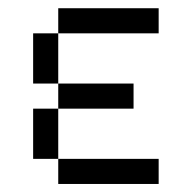

<svg xmlns="http://www.w3.org/2000/svg" viewBox="-20 -458 478 478"><path d="M125 -375V-437.5H375V-375ZM125 -375V-250H62.5V-375ZM125 -187.5V-250H312.5V-187.5ZM62.5 -187.5H125V-62.5H62.5ZM125 0V-62.5H375V0Z"/></svg>

Font: Sudo Light
Style: Regular
Weight: 300
Monospace: yes
Designer: Jens Kutilek
Foundry: Jens Kutilek
Version: Version 0.040